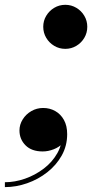

<svg xmlns="http://www.w3.org/2000/svg" viewBox="-72 -610 377 786"><path d="M195.3 -410Q170.5 -410 150 -422.3Q129.5 -434.5 117.3 -455Q105 -475.6 105 -500.3Q105 -525 117.3 -545.4Q129.6 -565.8 150 -578Q170.5 -590.3 195.3 -590.3Q220 -590.3 240.5 -578Q261 -565.8 273.1 -545.4Q285.3 -525 285.3 -500.3Q285.3 -475.5 273.1 -455Q261 -434.5 240.5 -422.3Q220 -410 195.3 -410ZM-52 156V136Q-11.3 136 30.4 121.5Q72 107 107.3 80.1Q142.5 53.3 163.3 16Q184 -21.3 182.5 -66.5H201.5Q201.5 -41.5 186 -24.5Q170.5 -7.5 147.6 1.2Q124.8 10 102.8 10Q57.5 10 32.6 -15Q7.7 -40 7.7 -76Q7.7 -100 20.9 -121.1Q34 -142.3 56.1 -155.1Q78.3 -168 104.8 -168Q131.8 -168 154.1 -155.4Q176.5 -142.8 189.8 -118.9Q203 -95 203 -61Q203 -13.3 180.8 26.5Q158.5 66.2 121.5 95.2Q84.5 124.3 39.3 140.1Q-6 156 -52 156Z"/></svg>

Font: Bodoni Moda
Style: Italic
Weight: 400
Italic angle: -13°
Designer: Owen Earl
Foundry: indestructible type
Version: Version 2.005